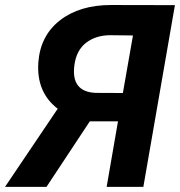

<svg xmlns="http://www.w3.org/2000/svg" viewBox="-88 -731 705 751"><path d="M329.1 0 373.5 -256.3H263.2L93.8 0H-68.4L137.7 -305.7Q53.7 -370.1 62 -487.3Q69.8 -591.8 146.7 -651.6Q223.6 -711.4 346.2 -711.4L596.2 -710.9L472.7 0ZM203.1 -477.1Q188.5 -371.6 286.6 -367.7L392.6 -367.2L432.1 -592.3L342.3 -593.3Q286.1 -592.8 248.5 -563.5Q210.9 -534.2 203.1 -477.1Z"/></svg>

Font: RobotoInd
Style: Bold Italic
Weight: 700
Italic angle: -12°
Designer: Google
Version: Version 2.001150; 2014